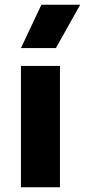

<svg xmlns="http://www.w3.org/2000/svg" viewBox="-20 -787 357 807"><path d="M68 0V-510H232V0ZM68 -585 154 -767H317L215 -585Z"/></svg>

Font: Geologica Cursive
Style: Bold
Weight: 700
Designer: Sindre Bremnes, Frode Helland
Foundry: Monokrom Skriftforlag AS
Version: Version 1.010;gftools[0.9.28]